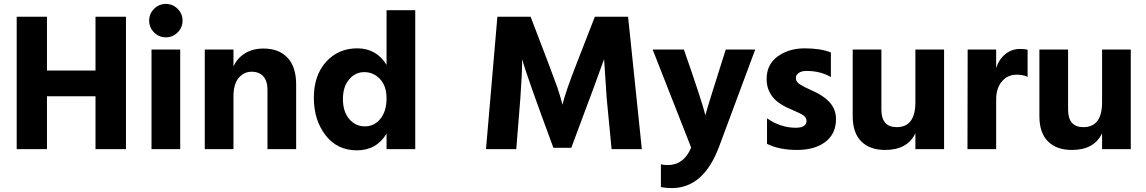

<svg xmlns="http://www.w3.org/2000/svg" viewBox="-20 -759 5834 977"><path d="M621 0H466V-269H219V0H65V-674H219V-400H466V-674H621Z M884 -714Q909 -689 909 -654Q909 -619 884 -594Q859 -569 824 -569Q789 -569 764 -594Q739 -619 739 -654Q739 -689 764 -714Q789 -739 824 -739Q859 -739 884 -714ZM897 0H751V-507H897Z M1487 0H1341V-302Q1341 -347 1320 -370.5Q1299 -394 1260 -394Q1221 -394 1194.5 -362.5Q1168 -331 1168 -268V0H1022V-507H1168V-421Q1187 -463 1226.5 -487.5Q1266 -512 1321 -512Q1399 -512 1443 -465.5Q1487 -419 1487 -329Z M2093 0H1947V-79Q1896 6 1796 6Q1696 6 1636.5 -71Q1577 -148 1577 -261.5Q1577 -375 1639 -444Q1701 -513 1798 -513Q1895 -513 1947 -429V-707H2093ZM1834 -392Q1788 -392 1756.5 -355Q1725 -318 1725 -254.5Q1725 -191 1757 -153.5Q1789 -116 1837 -116Q1885 -116 1916 -155Q1947 -194 1947 -258Q1947 -322 1913.5 -357Q1880 -392 1834 -392Z M2607 0H2453L2511 -674H2680Q2801 -359 2816.5 -313Q2832 -267 2842 -226Q2858 -292 2912 -430L3007 -674H3176L3246 0H3092L3067 -261L3054 -458Q3033 -397 2887 -7H2796Q2658 -379 2637 -458Q2637 -387 2628 -261Z M3399 198Q3368 198 3343 193V77Q3359 81 3377 81Q3460 81 3497 -8L3301 -507H3460Q3557 -229 3569 -172Q3582 -221 3673 -507H3823L3640 -15Q3561 198 3399 198Z M4234 -153Q4234 -78 4180 -37Q4126 4 4035.5 4Q3945 4 3883 -27V-157Q3952 -109 4029 -109Q4084 -109 4084 -144Q4084 -163 4062 -176Q4046 -185 4019 -196.5Q3992 -208 3982 -213Q3881 -261 3881 -357Q3881 -431 3937.5 -472Q3994 -513 4075 -513Q4156 -513 4208 -492V-367Q4155 -398 4084 -398Q4058 -398 4044 -387.5Q4030 -377 4030 -364.5Q4030 -352 4035 -344Q4040 -336 4051.5 -329Q4063 -322 4073.5 -316.5Q4084 -311 4102 -303Q4170 -274 4202 -238Q4234 -202 4234 -153Z M4784 0H4638V-81Q4598 4 4484 4Q4406 4 4362.5 -39.5Q4319 -83 4319 -168V-507H4465V-201Q4465 -112 4543 -112Q4638 -112 4638 -239V-507H4784Z M5049 0H4903L4904 -507H5049V-413Q5063 -457 5095.5 -483.5Q5128 -510 5171 -510Q5195 -510 5209 -506V-368Q5185 -379 5154 -379Q5107 -379 5078 -344.5Q5049 -310 5049 -253Z M5734 0H5588V-81Q5548 4 5434 4Q5356 4 5312.5 -39.5Q5269 -83 5269 -168V-507H5415V-201Q5415 -112 5493 -112Q5588 -112 5588 -239V-507H5734Z"/></svg>

Font: Hind Mysuru
Style: Bold
Weight: 700
Designer: Manushi Parikh, Hitesh Malaviya
Foundry: Indian Type Foundry
Version: Version 0.703;PS 1.0;hotconv 1.0.86;makeotf.lib2.5.63406